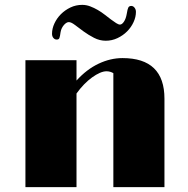

<svg xmlns="http://www.w3.org/2000/svg" viewBox="-20 -769 771 789"><path d="M212.9 -606.4Q205.1 -606.4 199.5 -613Q193.8 -619.6 193.8 -630.4Q193.8 -651.4 203.6 -672.6Q213.4 -693.8 230.2 -710.7Q247.1 -727.5 269.5 -738.3Q292 -749 317.9 -749Q334.5 -749 350.6 -742.9Q366.7 -736.8 381.8 -728Q397 -719.2 410.6 -708.5Q424.3 -697.8 436 -689Q447.8 -680.2 457.3 -674.1Q466.8 -668 473.1 -668Q481.4 -668 489.5 -680.2Q497.6 -692.4 501 -712.9Q503.9 -731.4 507.3 -738Q510.7 -744.6 519.5 -744.6Q527.3 -744.6 533 -737.3Q538.6 -730 538.6 -720.2Q538.6 -699.2 528.8 -678Q519 -656.7 502.2 -639.9Q485.4 -623 462.6 -612.3Q439.9 -601.6 414.6 -601.6Q389.6 -601.6 366.5 -613.5Q343.3 -625.5 323.5 -639.9Q303.7 -654.3 288.1 -666.3Q272.5 -678.2 262.7 -678.2Q257.8 -678.2 252.7 -675Q247.6 -671.9 242.7 -666.3Q237.8 -660.6 234.1 -653.3Q230.5 -646 229 -637.2Q227.5 -627.9 226.6 -622.1Q225.6 -616.2 224.1 -612.8Q222.7 -609.4 220 -607.9Q217.3 -606.4 212.9 -606.4ZM84.5 -521.5H294.4V-438Q335.9 -483.9 384.8 -507.1Q433.6 -530.3 483.4 -530.3Q655.8 -530.3 655.8 -363.3V0H445.8V-468.3Q440.4 -471.7 433.1 -473.9Q425.8 -476.1 417.5 -476.1Q405.3 -476.1 390.1 -469.5Q375 -462.9 358.4 -450.9Q341.8 -439 325.4 -422.1Q309.1 -405.3 294.4 -384.8V0H84.5Z"/></svg>

Font: Limelight
Style: Regular
Weight: 400
Designer: Nicole Fally with help from Eben Sorkin
Foundry: Nicole Fally with help from Eben Sorkin
Version: Version 1.002